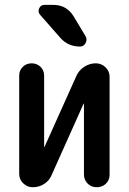

<svg xmlns="http://www.w3.org/2000/svg" viewBox="-20 -785 540 805"><path d="M203.1 -764.6Q259.8 -764.6 289.1 -715.8L338.9 -632.8Q346.7 -619.1 338.9 -604.5Q331.1 -589.8 315.4 -589.8Q264.6 -589.8 232.4 -627L148.4 -722.7Q137.7 -734.4 144 -749.5Q150.4 -764.6 167 -764.6ZM117.2 0Q93.8 0 77.1 -16.6Q60.5 -33.2 60.5 -55.7V-467.8Q60.5 -490.2 75.7 -504.9Q90.8 -519.5 112.8 -519.5Q134.8 -519.5 149.9 -504.9Q165 -490.2 165 -467.8V-169.9Q165 -168.9 166 -168.9Q167 -168.9 167 -169.9L300.8 -467.8Q311.5 -491.2 334 -505.4Q356.4 -519.5 380.9 -519.5H381.8Q405.3 -519.5 422.4 -502.9Q439.5 -486.3 439.5 -462.9V-52.7Q439.5 -29.3 423.8 -14.6Q408.2 0 385.7 0Q362.3 0 347.2 -15.6Q332 -31.2 332 -52.7V-349.6Q332 -350.6 331.1 -350.6Q330.1 -350.6 330.1 -349.6L196.3 -50.8Q186.5 -27.3 165 -13.7Q143.6 0 117.2 0Z"/></svg>

Font: Rounded Mgen+ 1m medium
Style: Regular
Weight: 500
Designer: [Source Han Sans]
Ryoko NISHIZUKA  (kana & ideographs); Paul D. Hunt (Latin, Greek & Cyrillic); Wenlong ZHANG  (bopomofo
Version: Version 1.059.20150602